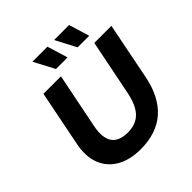

<svg xmlns="http://www.w3.org/2000/svg" viewBox="-235 -1077 1265 1265"><g transform="rotate(-45 398.0 -444.5)"><path d="M359 12Q257 12 189 -28Q121 -68 93.5 -139.5Q66 -211 85 -308L163 -700H326L248 -311Q239 -264 243 -229Q247 -194 263.5 -171Q280 -148 309 -137Q338 -126 377 -126Q426 -126 462 -145Q498 -164 522 -205Q546 -246 559 -311L637 -700H796L717 -301Q686 -146 596 -67Q506 12 359 12ZM539 -757 463 -901H603L647 -757ZM337 -757 261 -901H401L445 -757Z"/></g></svg>

Font: MOST Montserrat
Style: Bold Italic
Weight: 700
Italic angle: -11.3°
Designer: Julieta Ulanovsky
Foundry: Julieta Ulanovsky
Version: Version 8.000;March 11, 2024;FontCreator 15.0.0.2926 64-bit